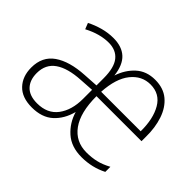

<svg xmlns="http://www.w3.org/2000/svg" viewBox="-110 -758 986 986"><g transform="rotate(45 383.0 -264.5)"><path d="M539 -539Q599 -539 637.5 -507Q676 -475 694.5 -420Q713 -365 712 -298V-266H385Q385 -148 429.5 -86.5Q474 -25 553 -25Q590 -25 622.5 -32.5Q655 -40 692 -60V-23Q628 10 552 10Q477 10 431 -31Q385 -72 367 -133Q350 -68 307 -29Q264 10 191 10Q119 10 81.5 -29.5Q44 -69 44 -133Q44 -213 102.5 -253.5Q161 -294 265 -300L346 -305V-357Q346 -434 317.5 -469.5Q289 -505 235 -505Q204 -505 170.5 -496Q137 -487 101 -468L88 -501Q121 -518 159 -528.5Q197 -539 236 -539Q297 -539 332 -507Q367 -475 375 -406Q394 -464 435 -501.5Q476 -539 539 -539ZM539 -505Q476 -505 434 -452.5Q392 -400 386 -299H673Q674 -390 640.5 -447.5Q607 -505 539 -505ZM269 -268Q179 -263 131.5 -230Q84 -197 84 -133Q84 -82 112 -53Q140 -24 195 -24Q270 -24 308 -75Q346 -126 346 -207V-273Z"/></g></svg>

Font: Noto Sans Telugu SemiCondensed ExtraLight
Style: Regular
Weight: 200
Width: 4
Designer: Jelle Bosma - Monotype Design Team
Foundry: Monotype Imaging Inc.
Version: Version 2.005; ttfautohint (v1.8.4.7-5d5b)